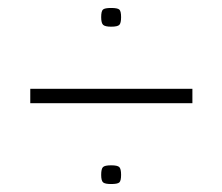

<svg xmlns="http://www.w3.org/2000/svg" viewBox="-20 -533 558 482"><path d="M234 -94Q234 -109 238.5 -113.5Q243 -118 259 -118Q275 -118 279.5 -113.5Q284 -109 284 -94Q284 -79 279.5 -75Q275 -71 259 -71Q244 -71 239 -75Q234 -79 234 -94ZM234 -490Q234 -505 238.5 -509Q243 -513 259 -513Q275 -513 279.5 -509Q284 -505 284 -490Q284 -475 279.5 -470.5Q275 -466 259 -466Q244 -466 239 -470.5Q234 -475 234 -490ZM56 -274V-310H463V-274Z"/></svg>

Font: Georama Expanded ExtraLight
Style: Regular
Weight: 250
Width: 7
Designer: Jean-Baptiste Levee
Foundry: Production Type
Version: Version 1.001